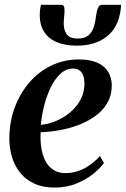

<svg xmlns="http://www.w3.org/2000/svg" viewBox="-20 -792 538 822"><path d="M425 -94.5Q410.5 -73.5 380.8 -49Q351 -24.5 308.8 -6.8Q266.5 11 213.5 11Q163 11 126.2 -6.2Q89.5 -23.5 66 -53Q42.5 -82.5 31.2 -120Q20 -157.5 20 -198.5Q20 -269 42.5 -330.2Q65 -391.5 105 -438.2Q145 -485 199.5 -511.2Q254 -537.5 318 -537.5Q366.5 -537.5 397.5 -523.2Q428.5 -509 443.2 -484.2Q458 -459.5 458.5 -427.5Q458.5 -384 439.2 -351Q420 -318 387.5 -294.8Q355 -271.5 315 -256.5Q275 -241.5 233 -234.2Q191 -227 154 -226Q152 -191.5 156.8 -159.8Q161.5 -128 174 -103.8Q186.5 -79.5 207.8 -65.2Q229 -51 260 -51Q291.5 -51 318.2 -61Q345 -71 367.5 -87.5Q390 -104 408 -124ZM293 -498.5Q263.5 -498.5 239.5 -476.8Q215.5 -455 198 -419.5Q180.5 -384 169.5 -341.5Q158.5 -299 155 -257.5Q182.5 -260 209.5 -270Q236.5 -280 260.2 -295.8Q284 -311.5 302.5 -332.8Q321 -354 331.2 -379.5Q341.5 -405 341.5 -434.5Q341 -467.5 328.5 -483Q316 -498.5 293 -498.5ZM241 -771.5Q252.5 -771.5 254.8 -761.8Q257 -752 256 -736Q255.5 -729 254.5 -719Q253.5 -709 253 -702Q251 -668 264 -647.5Q277 -627 312.5 -627Q342 -627 358 -640Q374 -653 381.2 -675.8Q388.5 -698.5 392 -728Q394 -746 399.8 -758.8Q405.5 -771.5 418 -771.5H498Q498 -767 497.8 -761.5Q497.5 -756 496 -746.5Q485 -672 435.5 -634.2Q386 -596.5 307.5 -596.5Q258 -596.5 221.5 -612.2Q185 -628 166.5 -659.8Q148 -691.5 150.5 -739.5Q151 -747.5 152.2 -755.5Q153.5 -763.5 155.5 -771.5Z"/></svg>

Font: Merriweather 96pt SemiBold
Style: Italic
Weight: 600
Italic angle: -7.8°
Version: Version 2.101